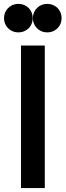

<svg xmlns="http://www.w3.org/2000/svg" viewBox="-26 -950 331 970"><path d="M80 0V-720H200.3V0ZM212.7 -786.4Q192.2 -786.4 175.8 -796Q159.3 -805.5 149.8 -821.9Q140.2 -838.3 140.2 -858.3Q140.2 -878.4 149.8 -894.8Q159.3 -911.2 175.8 -920.8Q192.2 -930.3 212.7 -930.3Q233.1 -930.3 249.7 -920.8Q266.3 -911.2 275.7 -894.8Q285.1 -878.4 285.1 -858.3Q285.1 -838.3 275.7 -821.9Q266.3 -805.5 249.7 -796Q233.1 -786.4 212.7 -786.4ZM66.8 -786.4Q46.3 -786.4 29.9 -796Q13.5 -805.5 4 -821.9Q-5.6 -838.3 -5.6 -858.3Q-5.6 -878.4 4 -894.8Q13.5 -911.2 29.9 -920.8Q46.3 -930.3 66.8 -930.3Q87.2 -930.3 103.9 -920.8Q120.5 -911.2 129.9 -894.8Q139.2 -878.4 139.2 -858.3Q139.2 -838.3 129.9 -821.9Q120.5 -805.5 103.9 -796Q87.2 -786.4 66.8 -786.4Z"/></svg>

Font: Hauora
Style: Regular
Weight: 400
Designer: Wayne Shih
Foundry: WCYS
Version: Version 1.001